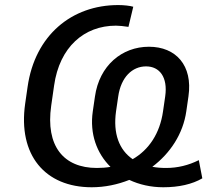

<svg xmlns="http://www.w3.org/2000/svg" viewBox="-20 -749 840 778"><path d="M351.6 9.8C404.3 9.8 456.1 -1 503.9 -20C544.4 -1 591.3 9.8 641.6 9.8C704.6 9.8 758.8 -2.4 799.8 -26.4L785.6 -100.1C743.7 -79.1 699.2 -68.4 653.3 -68.4C633.3 -68.4 614.7 -69.8 597.2 -73.2C669.9 -127.9 721.7 -206.5 734.9 -297.9L743.7 -358.9C761.7 -483.9 692.9 -559.6 583.5 -559.6C474.1 -559.6 382.3 -483.4 364.7 -357.4L356 -297.9C342.8 -206.5 372.1 -127.9 427.7 -72.8C410.2 -69.8 391.6 -68.4 372.6 -68.4C237.3 -68.4 164.1 -157.2 187.5 -320.8L199.2 -402.3C221.2 -558.6 321.3 -645 449.7 -645C463.4 -645 480.5 -643.1 500.5 -640.1L520 -721.7C506.8 -725.6 482.4 -728.5 459 -728.5C270.5 -728.5 121.6 -606 91.8 -397L82 -329.1C52.2 -120.6 162.6 9.8 351.6 9.8ZM450.2 -297.9 459 -357.9C470.2 -436.5 516.1 -480 571.8 -480C626.5 -480 660.6 -436.5 649.4 -358.4L640.6 -297.9C627.9 -208 583 -141.6 517.6 -104C462.9 -141.6 437.5 -207.5 450.2 -297.9Z"/></svg>

Font: Winston
Style: Italic
Weight: 400
Italic angle: -8.13011°
Designer: Vernon Adams, Kim Jin-seong, David Berlow, Cristiano Sobral
Foundry: The Winston Project Authors
Version: Version 3.004